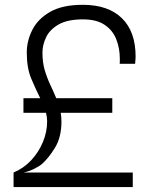

<svg xmlns="http://www.w3.org/2000/svg" viewBox="-20 -758 609 778"><path d="M35 0V-59Q76 -76 106.5 -108.8Q137 -141.5 154 -182.8Q171 -224 171 -266Q171 -283 166.5 -301H75V-360H143Q125 -396 106.8 -439Q88.5 -482 88.5 -545Q88.5 -592.5 111 -637Q133.5 -681.5 183.2 -710Q233 -738.5 315.5 -738.5Q418.5 -738.5 474 -684.2Q529.5 -630 529.5 -529Q529.5 -523 529 -518.2Q528.5 -513.5 527.5 -499.5H465Q465.5 -505 465.5 -510Q465.5 -515 465.5 -520Q465.5 -562.5 451.2 -598.8Q437 -635 404.2 -657.2Q371.5 -679.5 316 -679.5Q253.5 -679.5 217.5 -658.8Q181.5 -638 166.8 -607Q152 -576 152 -545Q152 -505.5 161.2 -474Q170.5 -442.5 183.5 -415Q196.5 -387.5 208 -360H435V-301H226Q229 -283.5 229 -265.5Q229 -202.5 203 -159.8Q177 -117 149 -92.5Q141 -85.5 120.2 -74.8Q99.5 -64 76 -59H518V0Z"/></svg>

Font: Spline Sans Light
Style: Regular
Weight: 300
Designer: Eben Sorkin, Mirko Velimirovic
Foundry: Sorkin Type
Version: Version 1.000; ttfautohint (v1.8.3)